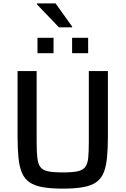

<svg xmlns="http://www.w3.org/2000/svg" viewBox="-20 -1109 744 1137"><path d="M352 8Q281 8 233 -0.5Q185 -9 155.5 -29Q126 -49 110.5 -84.5Q95 -120 89.5 -174Q84 -228 84 -304V-688H197V-269Q197 -211 201 -175Q205 -139 219 -120Q233 -101 265 -94.5Q297 -88 352 -88Q408 -88 439 -94.5Q470 -101 484.5 -120Q499 -139 502.5 -175Q506 -211 506 -269V-688H619V-304Q619 -228 613.5 -174Q608 -120 593 -84.5Q578 -49 548.5 -29Q519 -9 471 -0.5Q423 8 352 8ZM202 -794V-885H297V-794ZM407 -794V-885H502V-794ZM329 -947 199 -1083V-1089H309L407 -952V-947Z"/></svg>

Font: Saira Thin Medium
Style: Regular
Weight: 500
Version: Version 1.101